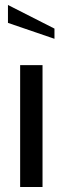

<svg xmlns="http://www.w3.org/2000/svg" viewBox="-20 -752 252 772"><path d="M151 0H61V-490H151ZM199 -596 12 -660V-732L199 -637Z"/></svg>

Font: Cabin
Style: Regular
Weight: 400
Designer: Pablo Impallari
Foundry: Pablo Impallari
Version: Version 1.007